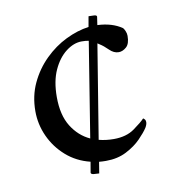

<svg xmlns="http://www.w3.org/2000/svg" viewBox="-64 -518 562 619"><g transform="rotate(-10 217.5 -208.5)"><path d="M266 -461Q267 -461 269 -461Q275 -461 284 -460.5Q293 -460 293 -455L289 -428Q337 -426 369 -404Q372 -401 375.5 -393Q379 -385 379 -377Q379 -351 367 -340.5Q355 -330 342 -330Q326 -330 312 -344Q298 -358 285 -366Q282 -368 279 -370L229 -63Q252 -57 278 -57Q319 -57 345.5 -76Q372 -95 382 -106Q383 -106 386.5 -102.5Q390 -99 390 -93Q390 -85 384 -75Q375 -61 356 -41.5Q337 -22 308 -7Q279 8 241 8Q229 8 218 7L212 44Q205 44 195 43Q185 42 185 37L191 2Q146 -9 113 -38Q80 -67 62 -106.5Q44 -146 44 -189Q44 -239 63.5 -280.5Q83 -322 115 -353.5Q147 -385 185 -403.5Q223 -422 260 -427ZM203 -72 253 -383Q244 -385 230 -385Q204 -385 178.5 -365.5Q153 -346 136.5 -310Q120 -274 120 -222Q120 -163 143 -126Q166 -89 203 -72Z"/></g></svg>

Font: Amiri Quran
Style: Regular
Weight: 400
Designer: Khaled Hosny
Version: Version 0.117